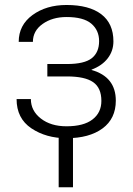

<svg xmlns="http://www.w3.org/2000/svg" viewBox="-20 -557 546 786"><path d="M444.3 -387.7Q444.3 -348.6 421.1 -318.4Q397.9 -288.1 355 -272V-270.5Q404.8 -256.3 429.4 -224.9Q454.1 -193.4 454.1 -145Q454.1 -71.3 399.7 -31.2Q345.2 8.8 252.4 8.8Q168.9 8.8 108.4 -31.7Q47.9 -72.3 47.9 -151.4H106.4Q106.4 -103.5 147.2 -71.8Q188 -40 252.4 -40Q322.3 -40 358.6 -67.9Q395 -95.7 395 -144Q395 -197.3 361.3 -220.7Q327.6 -244.1 254.4 -244.1H173.8V-294.9H254.4Q325.2 -294.9 355.5 -318.6Q385.7 -342.3 385.7 -388.7Q385.7 -433.1 353.8 -460.2Q321.8 -487.3 252.4 -487.3Q194.3 -487.3 154.5 -459Q114.7 -430.7 114.7 -385.7H56.6Q56.6 -454.1 113 -495.4Q169.4 -536.6 252.4 -536.6Q344.7 -536.6 394.5 -498.8Q444.3 -460.9 444.3 -387.7ZM278.8 209.5H220.2V-24.4H278.8Z"/></svg>

Font: Roboto Web
Style: Light
Weight: 300
Designer: Google
Version: Version 1.200310; 2013